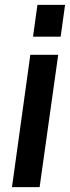

<svg xmlns="http://www.w3.org/2000/svg" viewBox="-20 -765 286 785"><path d="M115 -615 133 -745H246L228 -615ZM29 0 104 -541H218L142 0Z"/></svg>

Font: Plus Jakarta Sans SemiBold
Style: Italic
Weight: 600
Italic angle: -8°
Designer: Gumpita Rahayu
Foundry: Tokotype
Version: Version 2.071; ttfautohint (v1.8.4.7-5d5b);gftools[0.9.29]